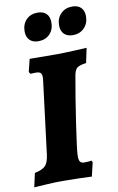

<svg xmlns="http://www.w3.org/2000/svg" viewBox="-100 -923 606 983"><g transform="rotate(-10 202.5 -432.0)"><path d="M243 -113Q243 -90 249.5 -82Q256 -74 271 -74Q286 -74 295.5 -75Q305 -76 308 -77L313 -68L296 4Q278 3 232 1.5Q186 0 144 0Q108 0 59.5 3Q11 6 -4 7L12 -65Q54 -74 69 -91Q84 -108 89 -149L135 -518Q137 -536 137 -540Q137 -557 130 -563.5Q123 -570 106 -570L77 -569L71 -580L87 -645L232 -644Q258 -644 312 -646.5Q366 -649 384 -650L368 -574Q333 -569 320.5 -559Q308 -549 303 -521Q284 -415 263.5 -277.5Q243 -140 243 -113ZM86 -787Q86 -825 108.5 -848Q131 -871 168 -871Q197 -871 213 -855Q229 -839 229 -810Q229 -772 206.5 -749Q184 -726 147 -726Q118 -726 102 -742.5Q86 -759 86 -787ZM265 -787Q265 -824 288 -847.5Q311 -871 348 -871Q377 -871 393 -855Q409 -839 409 -810Q409 -773 386 -749.5Q363 -726 327 -726Q298 -726 281.5 -742Q265 -758 265 -787Z"/></g></svg>

Font: Alegreya SC ExtraBold
Style: Italic
Weight: 800
Italic angle: -7°
Designer: Juan Pablo del Peral
Foundry: Huerta Tipografica
Version: Version 2.007; ttfautohint (v1.6)